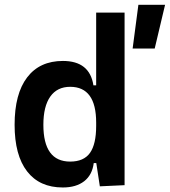

<svg xmlns="http://www.w3.org/2000/svg" viewBox="-20 -786 721 815"><path d="M246.6 9.8Q147.9 9.8 95 -58.6Q42 -127 42 -256.3Q42 -387.7 95.2 -457.5Q148.4 -527.3 247.1 -527.3Q360.8 -527.3 376.5 -423.8H388.2V-732.4H508.8V0L403.8 4.9L388.7 -93.8H377.9Q371.6 -43.5 337.4 -16.8Q303.2 9.8 246.6 9.8ZM388.2 -251.5V-265.6Q388.2 -417.5 277.8 -417.5Q222.7 -417.5 193.4 -376Q164.1 -334.5 164.1 -256.3Q164.1 -100.1 277.8 -100.1Q335.9 -100.1 362.1 -137.2Q388.2 -174.3 388.2 -251.5ZM543 -580.1 567.4 -765.6H680.7L636.7 -580.1Z"/></svg>

Font: Cascadia Code SemiBold
Style: Regular
Weight: 600
Monospace: yes
Designer: Aaron Bell
Foundry: Saja Typeworks
Version: Version 2404.023; ttfautohint (v1.8.4)